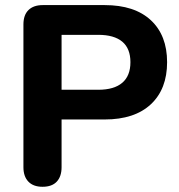

<svg xmlns="http://www.w3.org/2000/svg" viewBox="-20 -725 701 754"><path d="M147 8.5Q110.8 8.5 91.4 -11.8Q72 -32 72 -68.2V-629Q72 -666.2 91.9 -685.6Q111.8 -705 148 -705H391Q508.5 -705 572.4 -645.6Q636.2 -586.2 636.2 -480.8Q636.2 -375.2 572.4 -315.5Q508.5 -255.8 391 -255.8H221.8V-68.2Q221.8 -32 203 -11.8Q184.2 8.5 147 8.5ZM221.8 -372.5H366Q428 -372.5 460.1 -399.9Q492.2 -427.2 492.2 -480.8Q492.2 -534.5 460.1 -561.4Q428 -588.2 366 -588.2H221.8Z"/></svg>

Font: Nunito ExtraLight
Style: Regular
Weight: 200
Designer: Vernon Adams
Foundry: Vernon Adams
Version: Version 3.602;April 4, 2023;FontCreator 14.0.0.2856 64-bit